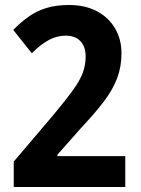

<svg xmlns="http://www.w3.org/2000/svg" viewBox="-20 -744 561 764"><path d="M478.5 0H34.7V-101.1L192.9 -287.1Q241.7 -345.7 269.8 -384.5Q297.9 -423.3 309.3 -454.1Q320.8 -484.9 320.8 -518.6Q320.8 -558.6 300 -580.3Q279.3 -602.1 241.7 -602.1Q207 -602.1 175 -585.2Q143.1 -568.4 106.4 -532.2L32.7 -625Q63 -655.8 94.7 -678.2Q126.5 -700.7 165.3 -712.4Q204.1 -724.1 254.9 -724.1Q318.4 -724.1 365.2 -699.5Q412.1 -674.8 437.7 -631.3Q463.4 -587.9 463.4 -531.7Q463.4 -478.5 446 -432.6Q428.7 -386.7 392.8 -339.6Q356.9 -292.5 302.2 -234.4L208.5 -128.4V-122.6H478.5Z"/></svg>

Font: Open Sans SemiCondensed
Style: Bold
Weight: 700
Width: 4
Designer: Monotype Design Team
Foundry: Monotype Imaging Inc.
Version: Version 3.003